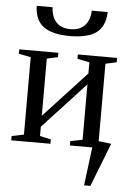

<svg xmlns="http://www.w3.org/2000/svg" viewBox="-59 -728 653 965"><g transform="rotate(5 267.5 -246.0)"><path d="M265.6 -547.9Q176.3 -547.9 132.6 -580.1Q88.9 -612.3 86.4 -684.6H166.5Q169.4 -634.3 194.8 -608.4Q220.2 -582.5 265.6 -582.5Q311 -582.5 336.4 -608.4Q361.8 -634.3 364.7 -684.6H444.8Q442.4 -611.8 398.7 -579.8Q355 -547.9 265.6 -547.9ZM520 -26.4 434.1 193.4H402.3L426.8 0H314V-22L375 -34.2V-313.5L160.2 -81.1V-34.2L215.8 -22V0H18.1V-22L79.1 -34.2V-424.8L18.1 -437V-459H215.8V-437L160.2 -424.8V-136.2L375 -368.7V-424.8L314 -437V-459H511.7V-437L456.1 -424.8V-34.2Z"/></g></svg>

Font: Tinos
Style: Regular
Weight: 400
Designer: Steve Matteson
Foundry: Monotype Imaging Inc.
Version: Version 1.23